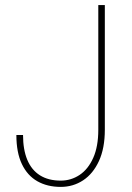

<svg xmlns="http://www.w3.org/2000/svg" viewBox="-20 -731 525 761"><path d="M369.6 -216.8V-710.9H395.5V-216.8Q395.5 -143.6 372.3 -93Q349.1 -42.5 309.6 -16.4Q270 9.8 220.7 9.8Q167.5 9.8 127.9 -12.7Q88.4 -35.2 66.7 -80.8Q44.9 -126.5 44.9 -195.8H71.3Q71.3 -138.2 88.1 -97.7Q105 -57.1 138.4 -36.1Q171.9 -15.1 220.7 -15.1Q261.7 -15.1 295.7 -37.8Q329.6 -60.5 349.6 -105.5Q369.6 -150.4 369.6 -216.8Z"/></svg>

Font: Roboto Condensed Thin
Style: Regular
Weight: 250
Width: 3
Designer: Christian Robertson
Foundry: Google
Version: Version 3.009; 2024